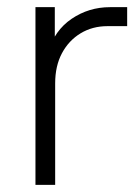

<svg xmlns="http://www.w3.org/2000/svg" viewBox="-20 -516 387 536"><path d="M79 0V-496H133V-361L114 -370Q132 -431 180 -463.5Q228 -496 287 -496H335V-443H280Q238 -443 205 -423Q172 -403 153 -367.5Q134 -332 134 -283V0Z"/></svg>

Font: Fustat Light
Style: Regular
Weight: 300
Designer: Mohamed Gaber, Khaled Hosny, Laura Garcia Mut
Foundry: Kief Type Foundry, Alif Type Foundry, Hard Type Foundry
Version: Version 1.007